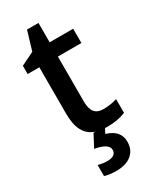

<svg xmlns="http://www.w3.org/2000/svg" viewBox="-226 -729 852 1036"><g transform="rotate(-30 200.0 -211.0)"><path d="M235.4 9.3 220.7 37.1Q263.7 50.8 283.4 74.2Q303.2 97.7 303.2 133.3Q303.2 183.6 268.8 211.9Q234.4 240.2 174.3 240.2Q126 240.2 101.1 230.5V161.6Q128.9 169.9 158.7 169.9Q185.1 169.9 198.7 159.9Q212.4 149.9 212.4 131.3Q212.4 111.3 190.9 97.7Q169.4 84 128.4 77.1L168.9 0H180.7Q135.3 -15.1 113.8 -55.2Q92.3 -95.2 92.3 -162.6V-452.1H19.5V-503.4L101.1 -543.5L136.7 -661.6H208V-541H354.5V-452.1H208V-172.4Q208 -127 225.3 -105.2Q242.7 -83.5 279.8 -83.5Q323.7 -83.5 365.2 -96.2V-10.7Q337.9 0 310.8 4.9Q283.7 9.8 250 9.8Z"/></g></svg>

Font: Viking Open Sans Light
Style: Bold
Weight: 600
Foundry: Ascender Corporation
Version: Version 2.001